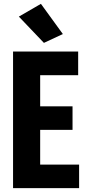

<svg xmlns="http://www.w3.org/2000/svg" viewBox="-20 -979 450 999"><path d="M47.9 0H391.6V-122.6H189V-303.2H357.4V-425.8H189V-587.9H386.7V-710.9H47.9ZM208.5 -755.9 307.1 -801.8 192.9 -959 78.1 -892.6Z"/></svg>

Font: Roboto Flex
Style: wght 700 wdth 25 opsz 34 GRAD 0.00 slnt 0.00 XTRA 468 XOPQ 96 YOPQ 79 YTLC 514 YTUC 712 YTAS 750 YTDE -203.00 YTFI 738
Weight: 700
Width: 1
Designer: Berlow after Robertson
Foundry: Google
Version: Version 3.100